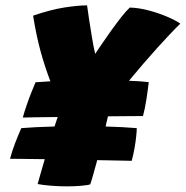

<svg xmlns="http://www.w3.org/2000/svg" viewBox="-20 -682 676 699"><path d="M63 -254Q69.5 -278 78.8 -304.2Q88 -330.5 96.8 -352Q105.5 -373.5 109.5 -382.5Q135.5 -384.5 163.5 -386Q144.5 -435 128.5 -492.5Q112.5 -550 100.5 -625Q164.5 -647 214.8 -654.8Q265 -662.5 297 -662.5Q299 -647 304 -613.5Q309 -580 315 -544.5Q321 -509 326.5 -486Q334.5 -498 350 -520.8Q365.5 -543.5 384.2 -569.8Q403 -596 421 -619Q439 -642 452.5 -654.5Q486 -653.5 521.5 -644Q557 -634.5 587.8 -621.5Q618.5 -608.5 636.5 -596Q602 -562.5 552 -507Q502 -451.5 449.5 -388Q492 -386.5 521.5 -383Q518 -352.5 512.8 -318.8Q507.5 -285 500.5 -259.5Q488.5 -259.5 453.8 -259.2Q419 -259 373 -258.5Q368.5 -239.5 364.5 -221.5Q431 -219.5 478 -215.5Q478 -207 476 -187Q474 -167 469.8 -142.8Q465.5 -118.5 459.5 -96.5Q445.5 -97 411.5 -97.5Q377.5 -98 334 -99Q326 -69.5 318.5 -43.2Q311 -17 308.5 -11Q301.5 -8 277.2 -5.8Q253 -3.5 224 -3.5Q193.5 -3.5 164 -6Q134.5 -8.5 117 -12Q123.5 -35 130 -57.8Q136.5 -80.5 143 -102.5Q97 -103 62.8 -103.5Q28.5 -104 16.5 -104Q25 -135 35.2 -161.5Q45.5 -188 57.5 -215.5Q80 -217.5 111.2 -219Q142.5 -220.5 178.5 -221.5Q185 -241.5 190 -256Q144 -255.5 109.2 -255Q74.5 -254.5 63 -254Z"/></svg>

Font: Grandstander Black
Style: Italic
Weight: 900
Italic angle: -15°
Designer: Tyler Finck
Foundry: Etcetera Type Co
Version: Version 1.200; ttfautohint (v1.8.3)